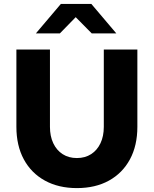

<svg xmlns="http://www.w3.org/2000/svg" viewBox="-20 -954 788 984"><path d="M374 10Q280 10 210 -28.5Q140 -67 102 -137.5Q64 -208 64 -304V-700H236V-304Q236 -256 253 -220Q270 -184 301 -164Q332 -144 374 -144Q416 -144 447 -164Q478 -184 495 -220Q512 -256 512 -304V-700H684V-304Q684 -208 646 -137.5Q608 -67 538.5 -28.5Q469 10 374 10ZM450 -783 368 -866 287 -783H164L292 -934H448L576 -783Z"/></svg>

Font: Red Hat Text
Style: Bold
Weight: 700
Designer: Pentagram, MCKL
Foundry: MCKL
Version: Version 1.030